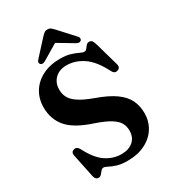

<svg xmlns="http://www.w3.org/2000/svg" viewBox="-217 -1013 1019 1139"><g transform="rotate(-30 293.0 -443.0)"><path d="M314 13.5Q272.5 13.5 244 4.2Q215.5 -5 197.8 -14.5Q180 -24 171 -24Q160.5 -24 152.2 -14.2Q144 -4.5 136 5Q128 14.5 117 14.5Q95 14.5 89 -13.5L55.5 -174.5Q51 -198 73 -205Q94 -211.5 108 -186.5Q149.5 -105 199 -72Q248.5 -39 304.5 -39Q355 -39 384.8 -65.2Q414.5 -91.5 414.5 -136.5Q415 -165 402.2 -188.8Q389.5 -212.5 355.5 -234Q321.5 -255.5 257.5 -277.5Q137 -316.5 89.2 -373Q41.5 -429.5 41.5 -509Q41.5 -569 70 -614.8Q98.5 -660.5 149.8 -686.2Q201 -712 269.5 -712Q312 -712 340.5 -703Q369 -694 387.2 -684.8Q405.5 -675.5 417 -675.5Q427 -675.5 434.2 -685Q441.5 -694.5 449.5 -703.8Q457.5 -713 469.5 -713Q480.5 -713 487.5 -705.8Q494.5 -698.5 500.5 -678.5L546.5 -516Q555 -487.5 530 -480Q508 -473 495.5 -497.5Q450.5 -586.5 396.2 -622.8Q342 -659 283.5 -659Q234 -659 204.2 -630Q174.5 -601 174.5 -554.5Q174.5 -524.5 187.8 -499.8Q201 -475 234.8 -452.5Q268.5 -430 330 -407.5Q411 -379 457.8 -345.8Q504.5 -312.5 524 -272.2Q543.5 -232 543.5 -182Q543.5 -127.5 516.2 -83Q489 -38.5 437.5 -12.5Q386 13.5 314 13.5ZM430 -743Q417.5 -732.5 396.5 -745.5L292 -808L187.5 -745.5Q166.5 -732.5 154 -743Q149 -747 148.5 -755.2Q148 -763.5 156.5 -772.5L249 -873.5Q260 -885.5 269 -892.8Q278 -900 292 -900Q306 -900 315 -892.8Q324 -885.5 335 -873.5L427.5 -772.5Q436 -763.5 435.2 -755.2Q434.5 -747 430 -743Z"/></g></svg>

Font: Fraunces 72pt Soft SemiBold
Style: Regular
Weight: 600
Version: Version 1.000;[b76b70a41]